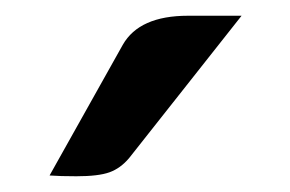

<svg xmlns="http://www.w3.org/2000/svg" viewBox="-20 -752 369 244"><path d="M136 -695Q157 -732 219 -732H287L144 -551Q133 -538 119 -533Q105 -528 77 -528Q56 -528 43 -529Z"/></svg>

Font: K2D Medium
Style: Regular
Weight: 500
Designer: Katatrad Aksorn Co.,Ltd.
Foundry: Cadson Demak Co.,Ltd.
Version: Version 1.000; ttfautohint (v1.6)